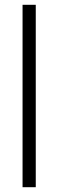

<svg xmlns="http://www.w3.org/2000/svg" viewBox="-20 -780 242 800"><path d="M129 0H74V-760H129Z"/></svg>

Font: Noto Sans Khmer UI Condensed Light
Style: Regular
Weight: 300
Width: 3
Designer: Danh Hong and the Monotype Design Team
Foundry: Monotype Imaging Inc.
Version: Version 2.002; ttfautohint (v1.8.4.7-5d5b)